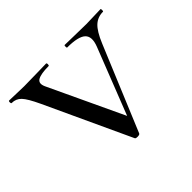

<svg xmlns="http://www.w3.org/2000/svg" viewBox="-105 -512 641 641"><g transform="rotate(-45 215.5 -191.5)"><path d="M431 -386Q433 -386 433 -380Q433 -374 431 -374Q406 -374 388.5 -358Q371 -342 354 -301L229 -1Q227 3 217.5 3Q208 3 207 -1L67 -303Q47 -346 33.5 -360Q20 -374 0 -374Q-3 -374 -3 -380Q-3 -386 0 -386Q9 -386 32 -385Q55 -384 69 -384Q94 -384 128 -385Q162 -386 174 -386Q177 -386 177 -380Q177 -374 174 -374Q138 -374 123 -365.5Q108 -357 118 -335L242 -71L334 -306Q348 -342 331 -358Q314 -374 262 -374Q260 -374 260 -380Q260 -386 262 -386Q276 -386 307 -385Q338 -384 363 -384Q378 -384 398 -385Q418 -386 431 -386Z"/></g></svg>

Font: Cormorant
Style: Regular
Weight: 400
Designer: Christian Thalmann (Catharsis Fonts)
Version: Version 1.000;PS 001.000;hotconv 1.0.70;makeotf.lib2.5.58329